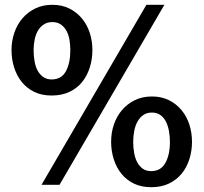

<svg xmlns="http://www.w3.org/2000/svg" viewBox="-20 -770 849 800"><path d="M153 0 590 -750H665L228 0ZM780 -179Q780 -141 769 -106.5Q758 -72 736.5 -46Q715 -20 683.5 -5Q652 10 610 10Q569 10 538 -5Q507 -20 486 -46Q465 -72 454 -106.5Q443 -141 443 -179Q443 -217 454.5 -251Q466 -285 488 -311Q510 -337 541.5 -352.5Q573 -368 613 -368Q653 -368 684 -352.5Q715 -337 736.5 -311Q758 -285 769 -251Q780 -217 780 -179ZM688 -179Q688 -202 684 -224Q680 -246 671.5 -263Q663 -280 648.5 -290.5Q634 -301 613 -301Q592 -301 577.5 -291Q563 -281 553.5 -264.5Q544 -248 539.5 -225.5Q535 -203 535 -179Q535 -155 539 -132.5Q543 -110 552 -93.5Q561 -77 575 -67Q589 -57 610 -57Q650 -57 669 -91Q688 -125 688 -179ZM365 -561Q365 -523 354 -488.5Q343 -454 322 -428Q301 -402 269 -387Q237 -372 195 -372Q154 -372 123 -387Q92 -402 71 -428Q50 -454 39 -488.5Q28 -523 28 -561Q28 -599 39.5 -633Q51 -667 73 -693Q95 -719 126.5 -734.5Q158 -750 198 -750Q238 -750 269 -734.5Q300 -719 321.5 -693Q343 -667 354 -633Q365 -599 365 -561ZM273 -561Q273 -583 269.5 -604Q266 -625 257 -641.5Q248 -658 233.5 -668Q219 -678 198 -678Q178 -678 163 -668.5Q148 -659 138.5 -643Q129 -627 124.5 -605.5Q120 -584 120 -561Q120 -537 124 -514.5Q128 -492 137 -475.5Q146 -459 160.5 -449Q175 -439 195 -439Q236 -439 254.5 -473Q273 -507 273 -561Z"/></svg>

Font: Mukta SemiBold
Style: Regular
Weight: 600
Designer: Girish Dalvi and Yashodeep Gholap
Foundry: Ek Type
Version: Version 2.538;PS 1.002;hotconv 16.6.51;makeotf.lib2.5.65220;